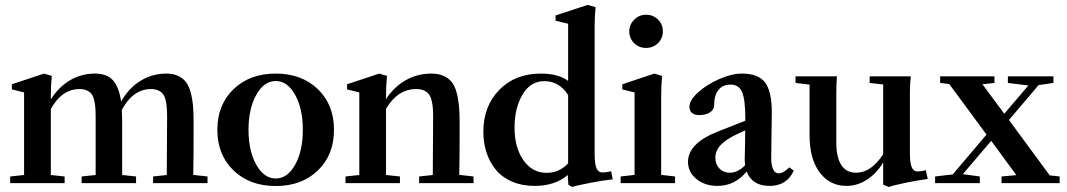

<svg xmlns="http://www.w3.org/2000/svg" viewBox="-20 -746 4347 782"><path d="M21.5 0V-27.3L78.1 -33.2V-369.6L28.3 -381.8V-402.8L159.2 -446.3L190.9 -437Q187 -397.9 187 -354.5V-341.3Q219.2 -392.1 265.4 -419.2Q311.5 -446.3 366.7 -446.3Q416.5 -446.3 440.9 -418Q465.3 -389.6 473.1 -332.5Q504.9 -387.7 552.5 -417Q600.1 -446.3 657.7 -446.3Q685.5 -446.3 705.3 -437Q725.1 -427.7 737.3 -411.9Q749.5 -396 756.6 -369.6Q763.7 -343.3 766.1 -314Q768.6 -284.7 768.6 -244.1Q768.6 -102.1 767.1 -33.7L825.2 -27.3V0H603.5V-27.3L659.2 -33.2Q660.6 -260.3 660.6 -266.6Q660.6 -290.5 659.4 -306.6Q658.2 -322.8 654.5 -338.4Q650.9 -354 643.8 -363Q636.7 -372.1 624.8 -377.7Q612.8 -383.3 595.7 -383.3Q521.5 -383.3 476.1 -298.3Q477.5 -273.4 477.5 -244.1V-33.2L534.2 -27.3V0H312.5V-27.3L369.6 -33.2V-266.6Q369.6 -290.5 368.4 -306.6Q367.2 -322.8 363.5 -338.4Q359.9 -354 352.8 -363Q345.7 -372.1 333.7 -377.7Q321.8 -383.3 304.7 -383.3Q231.4 -383.3 187 -301.8V-33.2L243.2 -27.3V0Z M1274.7 -51.8Q1209 11.7 1103 11.7Q997.1 11.7 931.2 -51.8Q865.2 -115.2 865.2 -217.3Q865.2 -319.3 931.2 -382.8Q997.1 -446.3 1103 -446.3Q1209 -446.3 1274.7 -382.8Q1340.3 -319.3 1340.3 -217.3Q1340.3 -115.2 1274.7 -51.8ZM1023.7 -75.2Q1055.2 -19 1103 -19Q1150.9 -19 1182.1 -75.2Q1213.4 -131.3 1213.4 -217.3Q1213.4 -303.2 1182.1 -359.6Q1150.9 -416 1103 -416Q1055.2 -416 1023.7 -359.6Q992.2 -303.2 992.2 -217.3Q992.2 -131.3 1023.7 -75.2Z M1387.2 0V-27.3L1443.4 -33.2V-369.6L1393.6 -381.8V-402.8L1524.4 -446.3L1556.2 -437Q1552.2 -397.9 1552.2 -354.5V-342.8Q1585.9 -393.1 1633.1 -419.7Q1680.2 -446.3 1736.8 -446.3Q1765.6 -446.3 1786.4 -437Q1807.1 -427.7 1819.8 -411.9Q1832.5 -396 1839.6 -369.6Q1846.7 -343.3 1849.4 -314.2Q1852.1 -285.2 1852.1 -244.1Q1852.1 -102.1 1850.6 -33.7L1908.7 -27.3V0H1687V-27.3L1742.7 -33.2Q1744.1 -260.3 1744.1 -266.6Q1744.1 -290.5 1742.9 -306.6Q1741.7 -322.8 1737.5 -338.4Q1733.4 -354 1726.1 -363Q1718.8 -372.1 1706.3 -377.7Q1693.8 -383.3 1675.8 -383.3Q1599.1 -383.3 1552.2 -302.7V-33.2L1608.9 -27.3V0Z M2310.1 15.6 2294.9 6.3 2292.5 -33.2Q2240.2 11.2 2157.7 11.2Q2106.4 11.2 2065.9 -6.1Q2025.4 -23.4 2000.2 -53.7Q1975.1 -84 1961.9 -123.5Q1948.7 -163.1 1948.7 -209Q1948.7 -314 2013.7 -380.1Q2078.6 -446.3 2182.6 -446.3Q2254.4 -446.3 2293.9 -416.5V-649.4L2242.7 -661.6V-683.1L2373.5 -726.1L2405.8 -716.8Q2401.9 -679.2 2401.9 -635.3V-121.1Q2401.9 -78.1 2409.4 -60.8Q2417 -43.5 2434.1 -43.5Q2446.3 -43.5 2469.2 -48.3L2475.6 -15.6Q2440.9 -12.2 2383.8 -1.2Q2326.7 9.8 2310.1 15.6ZM2206.1 -42Q2257.8 -42 2293.9 -80.6V-358.9Q2258.3 -415.5 2196.8 -415.5Q2140.6 -415.5 2108.2 -360.8Q2075.7 -306.2 2075.7 -226.1Q2075.7 -145 2111.8 -93.5Q2147.9 -42 2206.1 -42Z M2543 -618.2Q2543 -646 2563.2 -666Q2583.5 -686 2611.3 -686Q2640.1 -686 2659.9 -666.5Q2679.7 -647 2679.7 -618.2Q2679.7 -589.8 2659.9 -570.3Q2640.1 -550.8 2611.3 -550.8Q2582.5 -550.8 2562.7 -570.3Q2543 -589.8 2543 -618.2ZM2507.8 0V-27.3L2564.5 -33.7V-369.6L2514.6 -381.8V-402.8L2645 -446.3L2676.8 -437Q2672.9 -397.9 2672.9 -354.5V-33.7L2729.5 -27.3V0Z M2902.3 11.2Q2851.1 11.2 2816.7 -16.8Q2782.2 -44.9 2782.2 -86.9Q2782.2 -162.6 2904.3 -210.4L3015.6 -254.4V-262.7Q3015.6 -340.8 3002.4 -371.1Q2989.3 -401.4 2955.6 -401.4Q2923.8 -401.4 2906.2 -379.6Q2888.7 -357.9 2888.7 -318.4Q2888.7 -299.8 2872.1 -288.6Q2855.5 -277.3 2828.6 -277.3Q2788.1 -277.3 2788.1 -312Q2788.1 -337.9 2823.5 -369.9Q2858.9 -401.9 2909.7 -424.1Q2960.4 -446.3 3001.5 -446.3Q3068.4 -446.3 3095.9 -410.4Q3123.5 -374.5 3123.5 -287.6Q3123.5 -255.9 3121.1 -103.5Q3120.6 -75.2 3128.4 -57.6Q3136.2 -40 3151.4 -40Q3170.4 -40 3194.8 -64.5L3212.9 -50.8Q3184.6 11.2 3114.7 11.2Q3043 11.2 3021 -47.4Q2973.1 11.2 2902.3 11.2ZM2893.6 -103.5Q2893.6 -76.7 2910.2 -59.6Q2926.8 -42.5 2952.6 -42.5Q2985.4 -42.5 3014.6 -72.8Q3013.2 -85 3013.2 -98.1Q3015.1 -176.3 3015.1 -214.8L2987.3 -202.1Q2939 -180.2 2916.3 -156.5Q2893.6 -132.8 2893.6 -103.5Z M3427.2 11.2Q3359.9 11.2 3318.6 -43.5Q3277.3 -98.1 3277.3 -195.3V-401.4L3220.2 -408.2V-435.1H3388.7Q3386.2 -400.9 3386.2 -370.1V-165Q3386.2 -105.5 3406.5 -74Q3426.8 -42.5 3466.8 -42.5Q3527.8 -42.5 3577.1 -117.7V-401.9L3522 -408.2V-435.1H3689.5Q3686 -403.3 3686 -370.1V-124.5Q3686 -80.1 3693.8 -64Q3701.7 -47.9 3714.8 -47.9Q3734.4 -47.9 3750.5 -53.2L3758.8 -17.1Q3721.7 -12.2 3671.9 -2.2Q3622.1 7.8 3600.1 15.6L3577.1 6.3V-84Q3548.8 -38.1 3510 -13.4Q3471.2 11.2 3427.2 11.2Z M3788.6 0V-27.3L3860.4 -35.6L3998 -197.8L3846.2 -403.8L3809.1 -408.2V-435.1H4030.3V-408.2L3981.4 -402.8L4070.3 -282.7L4168.5 -397.9L4085 -408.2V-435.1H4270.5V-408.2L4210 -399.4L4089.4 -257.3L4255.4 -31.7L4295.9 -27.3V0H4059.1V-27.3L4119.6 -32.7L4017.1 -172.4L3901.4 -36.6L3970.7 -27.3V0Z"/></svg>

Font: Elstob SemiBold
Style: Regular
Weight: 600
Designer: Peter S. Baker
Version: Version 1.015